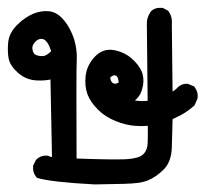

<svg xmlns="http://www.w3.org/2000/svg" viewBox="-21 -283 541 496"><path d="M223.1 193.4Q112.8 187.5 77.6 177.2L74.2 176.3L72.3 173.8Q63 162.1 64.5 146.5V145L65.4 143.1L71.3 131.3L72.3 129.9L73.7 128.4Q85.4 117.7 101.6 119.1H103L104.5 120.1Q108.9 122.1 113.3 122.6L109.4 -77.6Q93.3 -74.2 74.7 -75.2Q46.9 -76.2 26.4 -94.2Q5.9 -111.8 1.5 -130.9Q-2 -147.9 0 -172.4Q2.4 -198.7 24.4 -219.7Q34.7 -230 45.2 -236.8Q55.7 -243.7 65.9 -248Q86.4 -255.9 106 -253.9Q127 -251.5 144 -231Q152.3 -221.2 158.4 -209.7Q164.6 -198.2 169.4 -185.1Q172.4 -175.8 174.3 -166Q176.3 -156.2 177 -146Q177.7 -135.7 177.2 -125Q175.8 -95.2 176.8 126.5Q271 129.9 303.7 128.4Q312 127.9 318.8 127Q325.7 126 331.3 124.5Q336.9 123 340.8 121.1Q344.7 119.1 347.7 116.7Q359.4 106.4 360.4 88.4Q361.3 69.8 360.8 42Q344.2 43.5 326.7 42Q303.2 40 277.8 29.8Q264.6 24.4 253.2 17.1Q241.7 9.8 232.4 0.5Q213.4 -18.1 205.1 -39.1Q197.3 -60.1 200.2 -86.9Q203.6 -114.7 223.6 -136.2Q245.6 -159.2 274.9 -153.3Q301.3 -147.9 319.3 -131.8Q336.9 -116.2 344.2 -100.1Q348.1 -91.8 349.1 -82.3Q350.1 -72.8 348.6 -63Q347.2 -56.2 345.5 -50.5Q343.8 -44.9 341.1 -39.8Q338.4 -34.7 334.5 -30.3Q331.5 -26.9 327.6 -23.4Q341.8 -21 360.4 -22.5L358.4 -218.3Q357.4 -237.3 368.2 -252.4L368.7 -253.4L369.6 -254.4Q380.4 -264.2 397.5 -262.7H399.4L401.4 -261.7L412.1 -255.9L414.1 -254.4L415 -252.9Q418.5 -248 420.4 -242.4Q422.4 -236.8 422.9 -231Q423.3 -225.1 422.9 -219.2L424.8 -46.4Q431.2 -50.3 435.1 -54.2Q447.3 -67.9 463.9 -66.4H465.3L466.8 -65.4L478.5 -60.5L481 -59.6L482.4 -57.1Q491.7 -44.4 489.3 -28.8L488.8 -27.3L488.3 -26.4L482.4 -12.7L481.4 -10.7L480 -9.3Q461.4 6.3 447.3 13.7Q436.5 19 424.8 24.9Q424.3 45.4 423.8 63.2Q423.3 81.1 422.9 97.2Q421.9 135.3 401.4 155.3Q382.3 174.3 360.8 183.1Q350.1 187.5 335 189.5Q319.8 191.4 299.8 191.9Q261.7 192.4 224.1 193.4H223.6ZM285.2 -69.3Q285.6 -73.2 284.2 -79.1Q282.2 -86.4 277.8 -87.9Q273.4 -89.8 267.1 -85.4Q265.6 -84.5 264.9 -84Q264.2 -83.5 263.9 -82.5Q263.7 -81.5 263.9 -80.6Q264.2 -79.6 264.6 -77.6Q265.6 -74.2 267.1 -72Q268.6 -69.8 269.8 -68.8Q271 -67.9 272.9 -67.4Q274.4 -66.4 277.6 -66.9Q280.8 -67.4 285.2 -69.3ZM111.3 -150.9Q106.4 -165.5 101.1 -172.9Q95.7 -180.2 91.3 -181.6Q80.1 -185.1 70.3 -175.3Q60.5 -165 63 -154.8Q64.9 -144.5 70.8 -141.6Q78.1 -137.7 90.3 -138.2Q94.2 -138.2 99.6 -141.4Q105 -144.5 111.3 -150.9Z"/></svg>

Font: NaikaiFont
Style: Bold
Weight: 700
Version: Version 1.89